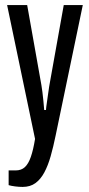

<svg xmlns="http://www.w3.org/2000/svg" viewBox="-20 -547 350 756"><path d="M69 189Q55 189 39.5 187Q24 185 14 182V124H42Q64 124 78 111Q92 98 101.5 70.5Q111 43 118 0L8 -527H87L143 -212Q145 -202 147 -184.5Q149 -167 151 -148.5Q153 -130 154 -114H161Q162 -127 164.5 -142.5Q167 -158 169 -174.5Q171 -191 173.5 -205.5Q176 -220 178 -231L231 -527H306L199 -13Q190 31 179.5 68Q169 105 154.5 132Q140 159 119.5 174Q99 189 69 189Z"/></svg>

Font: Archivo ExtraCondensed
Style: Regular
Weight: 400
Width: 2
Designer: Hector Gatti
Foundry: Omnibus-Type
Version: Version 2.001